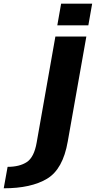

<svg xmlns="http://www.w3.org/2000/svg" viewBox="-180 -791 519 1041"><path d="M-159.8 229.9Q-11.5 229.9 74.9 178.2Q161.3 126.6 187.4 -24.1L288.2 -593H120.3L18.7 -17.5Q4.9 61.7 -34.6 87.7Q-74.2 113.6 -138.8 113.6ZM151.4 -771 130.7 -653.7H299L319.7 -771Z"/></svg>

Font: Anybody Thin
Style: Italic
Weight: 100
Italic angle: -10°
Designer: Tyler Finck
Foundry: Etcetera Type Company
Version: Version 1.114;gftools[0.9.25]